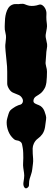

<svg xmlns="http://www.w3.org/2000/svg" viewBox="-20 -746 280 1038"><path d="M10 -470Q9 -481 8.5 -492Q8 -503 10 -515L12 -535Q13 -545 12 -555Q11 -563 9 -570.5Q7 -578 6 -586Q5 -594 5.5 -602Q6 -610 6 -618Q6 -631 7.5 -646Q9 -661 13 -675.5Q17 -690 24.5 -702Q32 -714 45 -720Q55 -725 67.5 -724Q80 -723 91 -725Q105 -727 115 -722.5Q125 -718 138 -715Q150 -713 164 -714.5Q178 -716 189 -720Q200 -724 209.5 -717.5Q219 -711 224 -701Q232 -686 231 -670Q230 -654 231 -638Q232 -627 233.5 -615.5Q235 -604 233 -593Q231 -577 228 -564Q225 -551 229 -535Q233 -519 234.5 -508Q236 -497 233 -482Q230 -466 229.5 -449Q229 -432 227 -415Q225 -401 229.5 -386.5Q234 -372 234 -358Q234 -329 231 -301Q230 -295 228.5 -288Q227 -281 225 -276Q221 -267 214 -257Q207 -247 199 -241Q190 -234 176.5 -226Q163 -218 161 -204Q159 -192 169.5 -186.5Q180 -181 189 -178Q210 -170 220 -146Q224 -135 227.5 -123Q231 -111 229 -100Q227 -81 223.5 -59Q220 -37 209 -21Q199 -7 185 3Q171 13 163 30Q157 43 156.5 56.5Q156 70 157 84L159 112Q160 126 158 140Q156 154 154.5 168.5Q153 183 148 197Q144 209 140.5 220.5Q137 232 137 246Q137 253 136.5 257.5Q136 262 131 267Q119 278 111 266Q105 256 106.5 242.5Q108 229 110 218Q112 203 110 189.5Q108 176 106 162Q104 148 105 135Q106 122 106 108Q106 95 105.5 80.5Q105 66 103 54Q101 45 99.5 35.5Q98 26 90 20Q82 14 71.5 13Q61 12 53 4Q35 -12 25.5 -35.5Q16 -59 16 -84Q16 -96 19.5 -107.5Q23 -119 26 -130Q30 -143 35 -148.5Q40 -154 50 -161Q57 -166 64 -170Q71 -174 79 -177Q86 -179 92 -181Q98 -183 102 -191Q107 -203 100 -215Q93 -227 82 -232Q67 -239 53 -244Q39 -249 29 -265Q19 -281 19 -294V-323V-358Q19 -387 15.5 -414.5Q12 -442 10 -470Z"/></svg>

Font: Double Feature
Style: Regular
Weight: 400
Designer: David Shetterly
Foundry: David Shetterly
Version: Version 2.100 1997 initial release